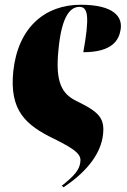

<svg xmlns="http://www.w3.org/2000/svg" viewBox="-20 -570 536 809"><path d="M36 -270C19 -104 88 -43 208 15C308 64 324 85 318 116C314 146 292 172 240 213L248 219C338 159 398 88 412 11C426 -72 399 -97 301 -145C240 -175 213 -225 226 -357C240 -513 281 -541 315 -541C351 -541 358 -500 331 -350C454 -350 481 -402 488 -444C498 -498 461 -550 320 -550C170 -550 56 -455 36 -270Z"/></svg>

Font: Noto Serif Display Condensed Black
Style: Italic
Weight: 900
Width: 3
Italic angle: -12°
Designer: Monotype Design Team
Foundry: Monotype Imaging Inc.
Version: Version 2.009